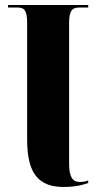

<svg xmlns="http://www.w3.org/2000/svg" viewBox="-20 -734 396 764"><path d="M234 10C283 10 316 0 331 -6V-16C321 -12 310 -10 297 -10C267 -10 255 -33 255 -84V-641C255 -689 265 -704 295 -704H331V-714H12V-704H51C79 -704 88 -689 88 -641V-178C88 -40 136 10 234 10Z"/></svg>

Font: Noto Serif Display ExtraCondensed Black
Style: Regular
Weight: 900
Width: 2
Designer: Monotype Design Team
Foundry: Monotype Imaging Inc.
Version: Version 2.009